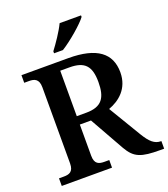

<svg xmlns="http://www.w3.org/2000/svg" viewBox="-164 -1047 1020 1163"><g transform="rotate(-20 346.0 -465.5)"><path d="M263 -784V-771H320C379 -807 470 -886 495 -921V-931H357C336 -886 292 -822 263 -784ZM32 0H356V-49H325C291 -49 262 -56 262 -111V-312H334L459 -90C502 -15 545 0 667 0H692V-49H689C649 -49 621 -74 587 -130L461 -340C530 -365 601 -420 601 -526C601 -649 517 -714 334 -714H32V-665H63C96 -665 126 -657 126 -602V-111C126 -56 96 -49 63 -49H32ZM323 -366H262V-659H321C419 -659 456 -619 456 -516C456 -416 425 -366 323 -366Z"/></g></svg>

Font: Noto Serif Yezidi SemiBold
Style: Regular
Weight: 600
Designer: Dalton Maag Ltd
Foundry: Dalton Maag Ltd
Version: Version 1.001